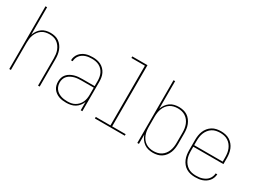

<svg xmlns="http://www.w3.org/2000/svg" viewBox="-46 -1338 2591 1948"><g transform="rotate(30 1250.0 -363.5)"><path d="M72 0V-735H91V-413Q100 -438 115 -460.5Q130 -483 152 -499Q174 -515 200 -521.5Q226 -528 253 -528Q279 -528 304.5 -522Q330 -516 351 -501.5Q372 -487 387.5 -466Q403 -445 412 -421Q421 -397 424.5 -371.5Q428 -346 428 -320V0H409V-320Q409 -343 406 -366.5Q403 -390 394.5 -412Q386 -434 372 -453Q358 -472 339 -485.5Q320 -499 296.5 -504.5Q273 -510 250 -510Q227 -510 203.5 -504.5Q180 -499 161 -485.5Q142 -472 128 -453Q114 -434 105.5 -412Q97 -390 94 -366.5Q91 -343 91 -320V0Z M742 8Q720 8 698.5 5.5Q677 3 656.5 -4.5Q636 -12 618 -25Q600 -38 587.5 -55.5Q575 -73 569.5 -94.5Q564 -116 564 -138Q564 -162 571 -184.5Q578 -207 594 -225Q610 -243 631 -254.5Q652 -266 674.5 -272.5Q697 -279 720.5 -281Q744 -283 768 -283H909V-345Q909 -366 905 -388Q901 -410 892 -429.5Q883 -449 867.5 -465.5Q852 -482 832.5 -492Q813 -502 791.5 -506Q770 -510 748 -510Q730 -510 711.5 -508Q693 -506 675 -500Q657 -494 641 -483.5Q625 -473 613.5 -458.5Q602 -444 596 -426.5Q590 -409 589 -390H570Q570 -411 577 -431.5Q584 -452 597 -468.5Q610 -485 627.5 -497Q645 -509 665 -516Q685 -523 706 -525.5Q727 -528 748 -528Q773 -528 797 -523.5Q821 -519 842.5 -508Q864 -497 881.5 -479Q899 -461 909.5 -439Q920 -417 924 -393Q928 -369 928 -345V0H909V-97Q899 -72 882.5 -51Q866 -30 843.5 -16.5Q821 -3 795 2.5Q769 8 742 8ZM745 -10Q768 -10 790 -14Q812 -18 831.5 -29Q851 -40 866.5 -56.5Q882 -73 891.5 -93Q901 -113 905 -135.5Q909 -158 909 -180V-265H768Q747 -265 726 -263.5Q705 -262 684.5 -256.5Q664 -251 645 -241Q626 -231 611.5 -216Q597 -201 590 -180.5Q583 -160 583 -139Q583 -120 588.5 -101Q594 -82 605.5 -66Q617 -50 633.5 -39Q650 -28 668.5 -21.5Q687 -15 706.5 -12.5Q726 -10 745 -10Z M1075 0V-18H1247V-717H1089V-735H1267V-18H1425V0Z M1757 8Q1730 8 1703 1.5Q1676 -5 1654 -21Q1632 -37 1616 -59.5Q1600 -82 1591 -108V0H1572V-735H1591V-412Q1600 -438 1616 -460.5Q1632 -483 1654 -499Q1676 -515 1703 -521.5Q1730 -528 1757 -528Q1783 -528 1809 -522Q1835 -516 1856.5 -502Q1878 -488 1894 -467Q1910 -446 1919.5 -422Q1929 -398 1932.5 -372Q1936 -346 1936 -320V-200Q1936 -174 1932.5 -148Q1929 -122 1919.5 -98Q1910 -74 1894 -53Q1878 -32 1856.5 -18Q1835 -4 1809 2Q1783 8 1757 8ZM1754 -10Q1778 -10 1801 -15.5Q1824 -21 1844 -34Q1864 -47 1878.5 -66Q1893 -85 1901.5 -107Q1910 -129 1913.5 -152.5Q1917 -176 1917 -200V-320Q1917 -344 1913.5 -367.5Q1910 -391 1901.5 -413Q1893 -435 1878.5 -454Q1864 -473 1844 -486Q1824 -499 1801 -504.5Q1778 -510 1754 -510Q1730 -510 1707 -504.5Q1684 -499 1664 -486Q1644 -473 1629.5 -454Q1615 -435 1606.5 -413Q1598 -391 1594.5 -367.5Q1591 -344 1591 -320V-200Q1591 -176 1594.5 -152.5Q1598 -129 1606.5 -107Q1615 -85 1629.5 -66Q1644 -47 1664 -34Q1684 -21 1707 -15.5Q1730 -10 1754 -10Z M2251 8Q2224 8 2198 2.5Q2172 -3 2149 -16.5Q2126 -30 2109 -51Q2092 -72 2082 -96.5Q2072 -121 2068 -147.5Q2064 -174 2064 -200V-320Q2064 -346 2068 -372.5Q2072 -399 2082 -423.5Q2092 -448 2109 -468.5Q2126 -489 2148.5 -503Q2171 -517 2197.5 -522.5Q2224 -528 2250 -528Q2276 -528 2302.5 -522.5Q2329 -517 2351.5 -503Q2374 -489 2391 -468.5Q2408 -448 2418 -423.5Q2428 -399 2432 -372.5Q2436 -346 2436 -320V-251H2083V-200Q2083 -176 2086.5 -152Q2090 -128 2099 -106Q2108 -84 2123.5 -65Q2139 -46 2159 -33Q2179 -20 2203 -15Q2227 -10 2251 -10Q2270 -10 2288.5 -12Q2307 -14 2325 -20Q2343 -26 2359.5 -36Q2376 -46 2388 -60.5Q2400 -75 2407 -93Q2414 -111 2415 -130H2434Q2433 -109 2425.5 -88.5Q2418 -68 2404.5 -51.5Q2391 -35 2373 -23Q2355 -11 2335 -4Q2315 3 2293.5 5.5Q2272 8 2251 8ZM2083 -269H2417V-320Q2417 -344 2413.5 -368Q2410 -392 2401 -414Q2392 -436 2377 -455Q2362 -474 2341.5 -487Q2321 -500 2297.5 -505Q2274 -510 2250 -510Q2226 -510 2202.5 -505Q2179 -500 2158.5 -487Q2138 -474 2123 -455Q2108 -436 2099 -414Q2090 -392 2086.5 -368Q2083 -344 2083 -320Z"/></g></svg>

Font: Iosevka Thin
Style: Regular
Weight: 100
Monospace: yes
Designer: Belleve Invis
Foundry: Belleve Invis
Version: Version 32.5.0; ttfautohint (v1.8.4)